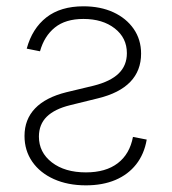

<svg xmlns="http://www.w3.org/2000/svg" viewBox="-20 -568 537 600"><path d="M63.5 -416Q80.6 -479 125 -513.7Q169.4 -548.3 240.7 -548.3Q293.5 -548.3 334 -529.8Q374.5 -511.2 397.7 -477.8Q420.9 -444.3 420.9 -400.4Q420.9 -347.2 387 -312Q353 -276.9 286.1 -260.7L199.2 -239.3Q150.9 -227.5 126.2 -203.4Q101.6 -179.2 101.6 -141.1Q101.6 -91.8 142.1 -60.5Q182.6 -29.3 248.5 -29.3Q310.5 -29.3 347.9 -57.9Q385.3 -86.4 395.5 -140.1L438.5 -131.8Q430.7 -86.4 405.5 -54.4Q380.4 -22.5 340.6 -5.6Q300.8 11.2 248.5 11.2Q191.9 11.2 148.4 -8.3Q105 -27.8 80.8 -62.7Q56.6 -97.7 56.6 -143.1Q56.6 -194.8 89.6 -229.2Q122.6 -263.7 187.5 -279.8L272.9 -300.3Q325.2 -313.5 350.8 -338.4Q376.5 -363.3 376.5 -401.9Q376.5 -449.7 338.6 -479.2Q300.8 -508.8 240.7 -508.8Q184.6 -508.8 151.4 -481.9Q118.2 -455.1 105 -407.7Z"/></svg>

Font: Inter 17pt ExtraLight
Style: Regular
Weight: 250
Version: Version 4.001;git-66647c0bb